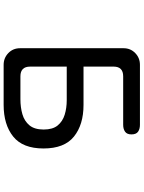

<svg xmlns="http://www.w3.org/2000/svg" viewBox="111 -900 778 1040"><g transform="rotate(90 500.0 -380.0)"><path d="M331.1 -10.7Q293.9 -10.7 267.6 -36.1Q241.2 -61.5 241.2 -99.6V-660.2Q241.2 -698.2 267.6 -723.6Q293.9 -749 331.1 -749H656.2Q678.7 -749 693.4 -738.8Q708 -728.5 708 -703.1Q708 -678.7 693.4 -668.5Q678.7 -658.2 656.2 -658.2H393.6Q340.8 -658.2 340.8 -606.4V-443.4H547.9Q655.3 -443.4 719.7 -391.6Q784.2 -339.8 784.2 -226.6Q784.2 -114.3 719.7 -62.5Q655.3 -10.7 547.9 -10.7ZM393.6 -101.6H517.6Q561.5 -101.6 598.6 -112.3Q635.7 -123 658.7 -150.4Q681.6 -177.7 681.6 -227.5Q681.6 -276.4 659.7 -303.2Q637.7 -330.1 601.6 -341.3Q565.4 -352.5 522.5 -352.5H340.8V-154.3Q340.8 -101.6 393.6 -101.6Z"/></g></svg>

Font: Kosugi Maru
Style: Regular
Weight: 400
Designer: MOTOYA
Version: Version 4.002